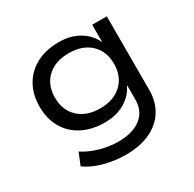

<svg xmlns="http://www.w3.org/2000/svg" viewBox="-152 -665 1023 1014"><g transform="rotate(-30 359.0 -158.5)"><path d="M338 188Q272 188 207 170.5Q142 153 99 121L129 48Q158 67 193 80.5Q228 94 265 101Q302 108 338 108Q427 108 476.5 69Q526 30 526 -41V-124H523Q501 -76 449.5 -45.5Q398 -15 328 -15Q250 -15 191.5 -45Q133 -75 101 -130Q69 -185 69 -260Q69 -334 101 -389.5Q133 -445 191 -475Q249 -505 327 -505Q397 -505 449.5 -474Q502 -443 525 -391H526V-496H615V-49Q615 24 582 77Q549 130 487 159Q425 188 338 188ZM343 -92Q426 -92 474.5 -138Q523 -184 523 -260Q523 -337 474.5 -382.5Q426 -428 343 -428Q260 -428 211.5 -382.5Q163 -337 163 -260Q163 -184 211.5 -138Q260 -92 343 -92Z"/></g></svg>

Font: Nunito Sans 7pt SemiExpanded
Style: Regular
Weight: 400
Width: 6
Designer: Vernon Adams
Foundry: Vernon Adams
Version: Version 3.101;gftools[0.9.27]